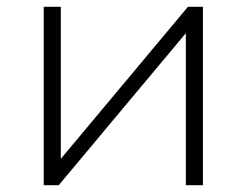

<svg xmlns="http://www.w3.org/2000/svg" viewBox="-20 -542 722 562"><path d="M108 -522V0H152L524 -445V0H574V-522H530L158 -77V-522Z"/></svg>

Font: Montserrat Light
Style: Regular
Weight: 300
Designer: Julieta Ulanovsky
Foundry: Julieta Ulanovsky
Version: Version 7.200